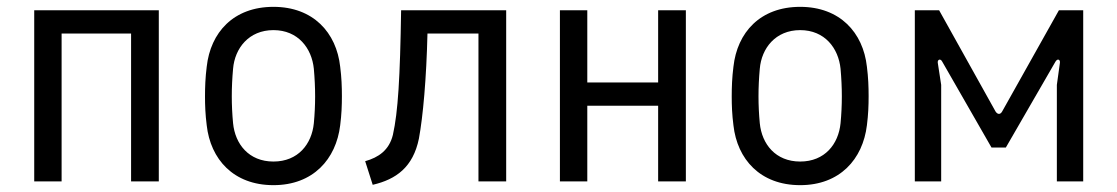

<svg xmlns="http://www.w3.org/2000/svg" viewBox="-20 -530 3265 561"><path d="M80 0H160V-432H363V0H444V-500H80Z M779 11C895 11 962 -65 974 -164C978 -195 979 -222 979 -249C979 -276 978 -304 974 -335C963 -435 895 -510 779 -510C662 -510 595 -435 584 -335C580 -304 579 -275 579 -248C579 -222 580 -195 584 -164C595 -65 662 11 779 11ZM779 -58C707 -58 667 -109 661 -170C656 -223 656 -274 661 -329C666 -389 707 -442 779 -442C851 -442 891 -389 897 -329C902 -273 902 -223 897 -170C891 -109 851 -58 779 -58Z M1047 -59 1069 10C1138 -6 1187 -42 1204 -125C1216 -190 1226 -301 1229 -432H1378V0H1459V-500H1152C1149 -303 1143 -203 1128 -136C1117 -91 1086 -70 1047 -59Z M1616 0H1696V-221H1903V0H1984V-500H1903V-289H1696V-500H1616Z M2318 11C2434 11 2501 -65 2513 -164C2517 -195 2518 -222 2518 -249C2518 -276 2517 -304 2513 -335C2502 -435 2434 -510 2318 -510C2201 -510 2134 -435 2123 -335C2119 -304 2118 -275 2118 -248C2118 -222 2119 -195 2123 -164C2134 -65 2201 11 2318 11ZM2318 -58C2246 -58 2206 -109 2200 -170C2195 -223 2195 -274 2200 -329C2205 -389 2246 -442 2318 -442C2390 -442 2430 -389 2436 -329C2441 -273 2441 -223 2436 -170C2430 -109 2390 -58 2318 -58Z M2653 0H2730V-282L2720 -347C2719 -356 2728 -360 2733 -350L2877 -99H2919L3064 -350C3070 -360 3078 -356 3077 -347L3068 -282V0H3145V-500H3074L2908 -204C2903 -195 2895 -195 2889 -204L2724 -500H2653Z"/></svg>

Font: Finlandica
Style: Regular
Weight: 400
Designer: Niklas Ekholm, Juho Hiilivirta, Jaakko Suomalainen
Foundry: Helsinki Type Studio
Version: Version 2.000;Glyphs 3.2 (3202)